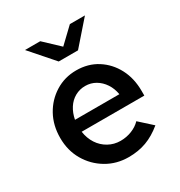

<svg xmlns="http://www.w3.org/2000/svg" viewBox="-174 -851 921 982"><g transform="rotate(-30 286.5 -360.0)"><path d="M303 10Q231 10 173 -24.5Q115 -59 81 -117.5Q47 -176 47 -250Q47 -324 79 -382Q111 -440 166.5 -474.5Q222 -509 290 -509Q360 -509 413.5 -475Q467 -441 497.5 -383Q528 -325 528 -250V-223H158Q164 -182 184.5 -150.5Q205 -119 237.5 -101Q270 -83 308 -83Q343 -83 374.5 -95.5Q406 -108 427 -130L501 -63Q455 -25 407.5 -7.5Q360 10 303 10ZM159 -293H421Q415 -329 396.5 -357Q378 -385 350.5 -401Q323 -417 290 -417Q257 -417 229.5 -401.5Q202 -386 184 -358Q166 -330 159 -293ZM206 -730 294 -647 381 -730H470L350 -593H236L116 -730Z"/></g></svg>

Font: Red Hat Text Medium
Style: Regular
Weight: 500
Designer: Pentagram, MCKL
Foundry: Pentagram, MCKL
Version: Version 1.023